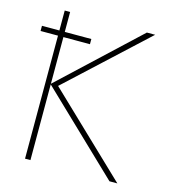

<svg xmlns="http://www.w3.org/2000/svg" viewBox="-107 -804 813 894"><g transform="rotate(15 300.0 -357.0)"><path d="M540 0H502L121 -365V0H95V-593H11V-618H95V-714H121V-618H249V-593H121V-368L491 -714H531L156 -367Z"/></g></svg>

Font: Noto Sans Mono UI Thin
Style: Regular
Weight: 250
Monospace: yes
Designer: Monotype Design team
Foundry: Monotype Imaging Inc.
Version: Version 1.000